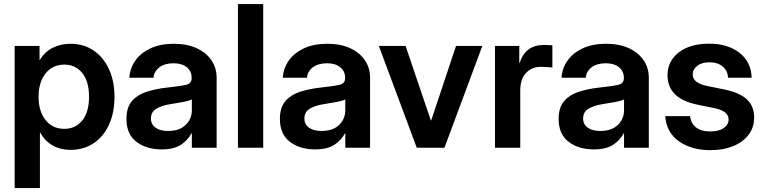

<svg xmlns="http://www.w3.org/2000/svg" viewBox="-20 -748 3867 972"><path d="M54.2 204.1V-515.6H180.2V-444.3H181.6Q206.1 -485.4 246.6 -505.9Q287.1 -526.4 337.4 -526.4Q403.3 -526.4 453.6 -492.4Q503.9 -458.5 531.7 -397.9Q559.6 -337.4 559.6 -258.3Q559.6 -177.7 532 -117.2Q504.4 -56.6 454.1 -22.9Q403.8 10.7 336.4 10.7Q286.1 10.7 246.8 -11.5Q207.5 -33.7 183.6 -77.1H182.1V204.1ZM305.7 -95.7Q361.8 -95.7 396.2 -137.7Q430.7 -179.7 430.7 -258.3Q430.7 -336.4 396.2 -378.7Q361.8 -420.9 305.7 -420.9Q246.6 -420.9 210.9 -376.5Q175.3 -332 175.3 -258.3Q175.3 -184.1 210.9 -139.9Q246.6 -95.7 305.7 -95.7Z M797.9 8.3Q720.7 8.3 670.4 -30.3Q620.1 -68.8 620.1 -146Q620.1 -204.6 648.4 -236.8Q676.8 -269 722.9 -283.7Q769 -298.3 822.3 -304.2Q893.6 -312 921.9 -318.6Q950.2 -325.2 950.2 -351.6V-355Q950.2 -387.2 925.8 -407.5Q901.4 -427.7 858.4 -427.7Q814.5 -427.7 787.1 -407.2Q759.8 -386.7 757.3 -354.5H634.8Q637.7 -402.3 665 -441.2Q692.4 -480 741.7 -503.2Q791 -526.4 859.9 -526.4Q926.8 -526.4 975.3 -504.2Q1023.9 -481.9 1050.3 -443.1Q1076.7 -404.3 1076.7 -354.5V0H951.2V-72.8H949.2Q930.7 -37.6 895.3 -14.6Q859.9 8.3 797.9 8.3ZM830.6 -85Q888.7 -85 919.9 -115.5Q951.2 -146 951.2 -190.4V-245.1Q939.5 -237.8 908.2 -231.9Q877 -226.1 839.4 -220.2Q800.8 -214.4 772.5 -198.2Q744.1 -182.1 744.1 -147.9Q744.1 -118.2 767.6 -101.6Q791 -85 830.6 -85Z M1312.5 -727.5V0H1184.6V-727.5Z M1574.7 8.3Q1497.6 8.3 1447.3 -30.3Q1397 -68.8 1397 -146Q1397 -204.6 1425.3 -236.8Q1453.6 -269 1499.8 -283.7Q1545.9 -298.3 1599.1 -304.2Q1670.4 -312 1698.7 -318.6Q1727.1 -325.2 1727.1 -351.6V-355Q1727.1 -387.2 1702.6 -407.5Q1678.2 -427.7 1635.3 -427.7Q1591.3 -427.7 1564 -407.2Q1536.6 -386.7 1534.2 -354.5H1411.6Q1414.6 -402.3 1441.9 -441.2Q1469.2 -480 1518.6 -503.2Q1567.9 -526.4 1636.7 -526.4Q1703.6 -526.4 1752.2 -504.2Q1800.8 -481.9 1827.1 -443.1Q1853.5 -404.3 1853.5 -354.5V0H1728V-72.8H1726.1Q1707.5 -37.6 1672.1 -14.6Q1636.7 8.3 1574.7 8.3ZM1607.4 -85Q1665.5 -85 1696.8 -115.5Q1728 -146 1728 -190.4V-245.1Q1716.3 -237.8 1685.1 -231.9Q1653.8 -226.1 1616.2 -220.2Q1577.6 -214.4 1549.3 -198.2Q1521 -182.1 1521 -147.9Q1521 -118.2 1544.4 -101.6Q1567.9 -85 1607.4 -85Z M2421.9 -515.6 2230 0H2089.8L1897.9 -515.6H2033.2L2161.1 -138.7H2163.1L2288.6 -515.6Z M2485.8 0V-515.6H2608.9V-429.7H2610.8Q2625 -474.1 2655.3 -497.3Q2685.5 -520.5 2735.8 -520.5Q2748 -520.5 2758.3 -519.8Q2768.6 -519 2776.4 -518.6V-406.2Q2769 -407.2 2752.2 -408.4Q2735.4 -409.7 2717.3 -409.7Q2673.3 -409.7 2643.6 -379.4Q2613.8 -349.1 2613.8 -289.1V0Z M2985.8 8.3Q2908.7 8.3 2858.4 -30.3Q2808.1 -68.8 2808.1 -146Q2808.1 -204.6 2836.4 -236.8Q2864.7 -269 2910.9 -283.7Q2957 -298.3 3010.3 -304.2Q3081.5 -312 3109.9 -318.6Q3138.2 -325.2 3138.2 -351.6V-355Q3138.2 -387.2 3113.8 -407.5Q3089.4 -427.7 3046.4 -427.7Q3002.4 -427.7 2975.1 -407.2Q2947.8 -386.7 2945.3 -354.5H2822.8Q2825.7 -402.3 2853 -441.2Q2880.4 -480 2929.7 -503.2Q2979 -526.4 3047.9 -526.4Q3114.7 -526.4 3163.3 -504.2Q3211.9 -481.9 3238.3 -443.1Q3264.6 -404.3 3264.6 -354.5V0H3139.2V-72.8H3137.2Q3118.7 -37.6 3083.3 -14.6Q3047.9 8.3 2985.8 8.3ZM3018.6 -85Q3076.7 -85 3107.9 -115.5Q3139.2 -146 3139.2 -190.4V-245.1Q3127.4 -237.8 3096.2 -231.9Q3064.9 -226.1 3027.3 -220.2Q2988.8 -214.4 2960.4 -198.2Q2932.1 -182.1 2932.1 -147.9Q2932.1 -118.2 2955.6 -101.6Q2979 -85 3018.6 -85Z M3785.2 -354.5H3665.5Q3665 -388.2 3639.4 -410.4Q3613.8 -432.6 3572.8 -432.6Q3532.7 -432.6 3509.8 -414.8Q3486.8 -397 3486.8 -371.6Q3486.8 -349.1 3504.6 -335.2Q3522.5 -321.3 3554.2 -314L3647.9 -294.9Q3725.1 -278.8 3761.5 -244.4Q3797.9 -210 3797.9 -153.3Q3797.9 -102.5 3769.5 -65.4Q3741.2 -28.3 3691.4 -8.1Q3641.6 12.2 3577.1 12.2Q3481.4 12.2 3417.7 -32.2Q3354 -76.7 3347.7 -160.2H3473.6Q3478 -123 3503.9 -102.8Q3529.8 -82.5 3574.7 -82.5Q3618.7 -82.5 3643.6 -99.6Q3668.5 -116.7 3668.5 -143.1Q3668.5 -165.5 3649.9 -179.4Q3631.3 -193.4 3598.6 -200.2L3510.3 -218.3Q3359.4 -249 3359.4 -367.2Q3359.4 -439 3416.5 -482.9Q3473.6 -526.9 3569.8 -526.9Q3664.6 -526.9 3723.9 -480.5Q3783.2 -434.1 3785.2 -354.5Z"/></svg>

Font: Inter Display Semi Bold
Style: Regular
Weight: 600
Designer: Rasmus Andersson
Foundry: rsms
Version: Version 4.000;git-37864ae